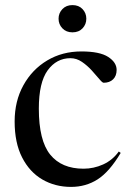

<svg xmlns="http://www.w3.org/2000/svg" viewBox="-20 -724 512 754"><path d="M299.5 -522Q371.5 -522 404.8 -500.5Q438 -479 438 -449.5Q438 -426 424.2 -412.5Q410.5 -399 387 -399Q382 -399 370 -413.5Q358 -428 340.5 -447.2Q323 -466.5 301.8 -481Q280.5 -495.5 256.5 -495.5Q202 -495.5 167.2 -447.8Q132.5 -400 132.5 -297.5Q132.5 -172 177.2 -116.8Q222 -61.5 308 -61.5Q348 -61.5 385 -78.2Q422 -95 446.5 -129L454 -123.5Q409.5 -49 363.2 -19.5Q317 10 259 10Q196.5 10 146.2 -19.2Q96 -48.5 66.8 -105.8Q37.5 -163 37.5 -247Q37.5 -327 71.8 -389Q106 -451 165.2 -486.5Q224.5 -522 299.5 -522ZM264.5 -597Q240 -597 225 -612.8Q210 -628.5 210 -650.5Q210 -672.5 225 -688.2Q240 -704 264.5 -704Q289.5 -704 304.2 -688.2Q319 -672.5 319 -650.5Q319 -628.5 304.2 -612.8Q289.5 -597 264.5 -597Z"/></svg>

Font: Newsreader 72pt
Style: Regular
Weight: 400
Designer: Hugues Gentile
Foundry: Production Type
Version: Version 1.003; ttfautohint (v1.8.3)